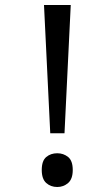

<svg xmlns="http://www.w3.org/2000/svg" viewBox="-20 -734 423 768"><path d="M181 -201 156 -714H263L238 -201ZM147 -54Q147 -91 165 -106Q183 -121 209 -121Q234 -121 252.5 -106Q271 -91 271 -54Q271 -18 252.5 -2Q234 14 209 14Q183 14 165 -2Q147 -18 147 -54Z"/></svg>

Font: lbangla25
Style: Book
Weight: 400
Designer: Jelle Bosma - Monotype Design Team
Foundry: Monotype Imaging Inc.
Version: Version 2.003